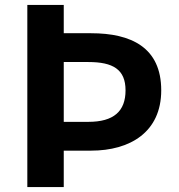

<svg xmlns="http://www.w3.org/2000/svg" viewBox="-20 -760 729 780"><path d="M91 0H239V-148H350C508 -148 635 -223 635 -393C635 -568 512 -625 350 -625H239V-740H91ZM239 -265V-508H339C439 -508 490 -478 490 -393C490 -308 442 -265 339 -265Z"/></svg>

Font: Genne Gothic Bold
Style: Regular
Weight: 700
Designer: Ryoko NISHIZUKA (kana & ideographs); Paul D. Hunt (Latin, Greek & Cyrillic); Wenlong ZHANG (bopomofo); Sandoll Communica
Foundry: Adobe Systems Incorporated
Version: Version 1.004;PS 1.004;hotconv 16.6.51;makeotf.lib2.5.65220